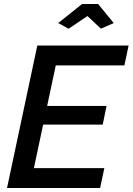

<svg xmlns="http://www.w3.org/2000/svg" viewBox="-20 -937 661 957"><path d="M270 -822 322 -794 416 -857 483 -794 547 -822 469 -917H389ZM166 -710 15 0H479L500 -99H149L195 -316H492L511 -409H215L258 -611H600L621 -710Z"/></svg>

Font: FIGSv2-sans-serif SmBold Italic
Style: Regular
Weight: 600
Italic angle: -12°
Designer: Matt McInerney, Pablo Impallari, Rodrigo Fuenzalida
Foundry: Matt McInerney, Pablo Impallari, Rodrigo Fuenzalida
Version: Version 4.020;hotconv 1.0.109;makeotfexe 2.5.65596